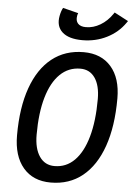

<svg xmlns="http://www.w3.org/2000/svg" viewBox="-62 -976 712 1031"><g transform="rotate(5 294.5 -460.0)"><path d="M250.5 9.8Q155.3 9.8 102.1 -53Q48.8 -115.7 48.8 -227.5Q48.8 -377 86.7 -483.4Q124.5 -589.8 195.8 -646.5Q267.1 -703.1 367.2 -703.1Q461.9 -703.1 515.1 -641.8Q568.4 -580.6 568.4 -471.2Q568.4 -320.3 530.5 -212.6Q492.7 -105 421.6 -47.6Q350.6 9.8 250.5 9.8ZM263.2 -80.1Q326.2 -80.1 371.1 -125.2Q416 -170.4 439.9 -255.1Q463.9 -339.8 463.9 -459Q463.9 -531.7 435.8 -572.5Q407.7 -613.3 356.9 -613.3Q293 -613.3 247.3 -568.8Q201.7 -524.4 177.5 -440.9Q153.3 -357.4 153.3 -239.7Q153.3 -164.6 182.4 -122.3Q211.4 -80.1 263.2 -80.1ZM353.5 -766.6Q279.8 -766.6 244.9 -798.3Q210 -830.1 220.7 -886.2Q225.6 -912.1 235.4 -930.2L318.8 -909.2Q316.9 -905.3 315.9 -901.4Q314.9 -897.5 314.5 -895Q309.6 -868.2 323.2 -853Q336.9 -837.9 366.2 -837.9Q406.2 -837.9 443.8 -860.1Q481.4 -882.3 508.3 -921.9L513.7 -929.7L588.9 -890.1L582.5 -880.9Q545.4 -827.1 485.1 -796.9Q424.8 -766.6 353.5 -766.6Z"/></g></svg>

Font: Cascadia Mono NF
Style: Italic
Weight: 400
Italic angle: -10°
Monospace: yes
Designer: Aaron Bell
Foundry: Saja Typeworks
Version: Version 2404.023